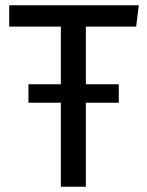

<svg xmlns="http://www.w3.org/2000/svg" viewBox="-20 -707 557 729"><path d="M306 2H211V-317H88V-387H211V-606H15V-687H507L497 -606H306V-387H431V-317H306Z"/></svg>

Font: Trujillo
Style: Regular
Weight: 400
Designer: Fira Sans original fonts by bBox Type GmbH, Carrois Corporate GbR, & Edenspiekermann AG / Changes by Cristiano Sobral
Foundry: Fira Sans original fonts by bBox Type GmbH, Carrois Corporate GbR, & Edenspiekermann AG / Changes by Cristiano Sobral
Version: Version 4.301;October 17, 2021;FontCreator 14.0.0.2814 64-bi